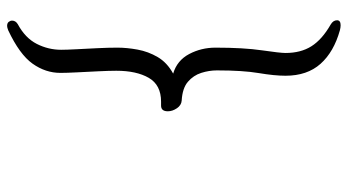

<svg xmlns="http://www.w3.org/2000/svg" viewBox="-239 -580 978 540"><g transform="rotate(-90 250.0 -310.0)"><path d="M234 -346Q281 -346 301 -380.5Q321 -415 321 -472Q321 -492 319.5 -522.5Q318 -553 316.5 -582.5Q315 -612 315 -629Q315 -671 341 -707.5Q367 -744 435 -776Q443 -779 447 -779Q455 -779 458.5 -774.5Q462 -770 462 -765Q462 -755 452 -749Q413 -728 396.5 -695.5Q380 -663 380 -627Q380 -612 381.5 -584Q383 -556 384.5 -525Q386 -494 386 -469Q386 -442 380.5 -412Q375 -382 359.5 -355.5Q344 -329 313 -312Q350 -301 368 -267Q386 -233 386 -193Q386 -114 378.5 -62.5Q371 -11 371 4Q371 47 390 77Q409 107 451 131Q463 138 463 149Q463 159 449 159Q446 159 442.5 158.5Q439 158 435 157Q374 140 340.5 102.5Q307 65 307 4Q307 -27 314.5 -71.5Q322 -116 322 -189Q322 -211 315 -233Q308 -255 290 -270.5Q272 -286 237 -288Q224 -289 215.5 -301.5Q207 -314 207 -327Q207 -346 223 -346Z"/></g></svg>

Font: Moon Stars Kai T HW
Style: Regular
Weight: 400
Designer: GuiWonder
Version: Version 1.101